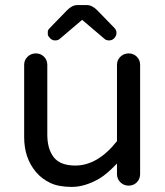

<svg xmlns="http://www.w3.org/2000/svg" viewBox="-20 -725 650 755"><path d="M276 -74Q364 -74 440 -170V-470Q440 -489 453.5 -502Q467 -515 486 -515Q505 -515 518 -502Q531 -489 531 -470V-41Q531 -21 518 -8Q505 5 486 5Q467 5 453.5 -8Q440 -21 440 -41V-82Q400 -40 371 -23Q314 10 262.5 10Q211 10 178 -5.5Q145 -21 122 -48Q75 -103 75 -186V-470Q75 -489 88.5 -502Q102 -515 121 -515Q140 -515 153 -502Q166 -489 166 -470V-196Q166 -139 191.5 -106.5Q217 -74 276 -74ZM430 -615Q438 -607 438 -595.5Q438 -584 429.5 -575Q421 -566 409 -566Q397 -566 390 -573L303 -647L216 -573Q209 -566 197 -566Q185 -566 176.5 -575Q168 -584 168 -589.5Q168 -595 168 -601Q168 -607 176 -615L244 -685Q264 -705 284 -705H322Q342 -705 362 -685Z"/></svg>

Font: Varela Round
Style: Regular
Weight: 400
Designer: Joe Prince
Foundry: Joe Prince
Version: Version 1.000